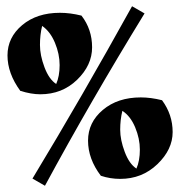

<svg xmlns="http://www.w3.org/2000/svg" viewBox="-20 -559 580 615"><path d="M372 -204Q365 -176 365 -143.5Q365 -111 379.5 -72.5Q394 -34 417 -19Q428 -44 428 -79.5Q428 -115 413 -151Q398 -187 372 -204ZM124 36 84 13Q243 -250 403 -539L443 -516Q270 -234 124 36ZM115 -476Q108 -448 108 -415Q108 -382 122.5 -343.5Q137 -305 160 -290Q171 -315 171 -350.5Q171 -386 156 -422Q141 -458 115 -476ZM45 -268Q4 -324 4 -381.5Q4 -439 51 -478.5Q98 -518 172 -518Q205 -518 241 -509Q275 -465 275 -407.5Q275 -350 227 -303.5Q179 -257 109 -257Q80 -257 45 -268ZM303 4Q262 -50 262 -108.5Q262 -167 309.5 -207Q357 -247 431 -247Q463 -247 499 -238Q533 -192 533 -136Q533 -80 484 -33Q435 14 365 14Q333 14 303 4Z"/></svg>

Font: Ruslan Display
Style: Regular
Weight: 400
Version: Version 1.000